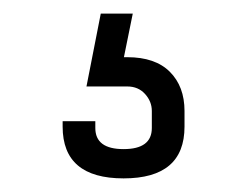

<svg xmlns="http://www.w3.org/2000/svg" viewBox="-20 -22 345 282"><path d="M167 62Q208 62 229.5 83.5Q251 105 251 141V164Q251 240 161.5 240Q72 240 72 164V156H120V166Q120 197 161.5 197Q203 197 203 166V141Q203 127 193 116Q183 105 167 105H107L128 -2H175L162 62Z"/></svg>

Font: Unica One
Style: Regular
Weight: 400
Designer: Eduardo Rodriguez Tunni
Foundry: Eduardo Rodriguez Tunni
Version: Version 1.001